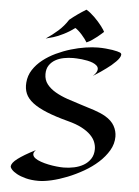

<svg xmlns="http://www.w3.org/2000/svg" viewBox="-63 -982 781 1078"><g transform="rotate(5 327.5 -443.5)"><path d="M587.9 -710.9Q596.7 -707 596.4 -699.2Q596.2 -691.4 589.8 -681.2Q583.5 -670.9 572 -659.4Q560.5 -647.9 546.9 -636.2Q535.6 -627 521 -616.2Q508.3 -606.4 490 -594Q471.7 -581.5 448.2 -566.9Q461.4 -579.1 466.8 -588.9Q472.2 -598.6 472.2 -606.9Q472.2 -618.2 463.4 -626.5Q454.6 -634.8 440.9 -640.4Q427.2 -646 410.4 -649.4Q393.6 -652.8 377.7 -654.5Q361.8 -656.2 348.6 -656.7Q335.4 -657.2 329.1 -657.2Q303.2 -657.2 276.9 -652.1Q250.5 -647 229.5 -635Q208.5 -623 195.3 -603.3Q182.1 -583.5 182.1 -554.2Q182.1 -521 200.7 -497.3Q219.2 -473.6 249.5 -456.1Q279.8 -438.5 318.1 -425.3Q356.4 -412.1 395.8 -400.1Q435.1 -388.2 471.9 -376Q508.8 -363.8 536.1 -348.1Q572.3 -326.7 588.1 -298.1Q604 -269.5 604 -237.8Q604 -196.8 582.3 -159.9Q560.5 -123 525.6 -91.3Q490.7 -59.6 446.3 -34.2Q401.9 -8.8 356.4 9.3Q311 27.3 268.6 37.1Q226.1 46.9 194.8 46.9Q154.3 46.9 123.5 38.8Q92.8 30.8 72.3 19.5Q51.8 8.3 41.7 -3.7Q31.7 -15.6 33.2 -22.9Q34.2 -31.7 42.2 -42.2Q50.3 -52.7 66.4 -64.9Q82.5 -77.1 106.9 -91.8Q131.3 -106.4 166 -124Q151.9 -110.4 153.3 -98.6Q154.8 -86.9 167.2 -77.6Q179.7 -68.4 200 -61.3Q220.2 -54.2 242.9 -49.6Q265.6 -44.9 288.6 -42.5Q311.5 -40 329.1 -40Q358.9 -40 388.4 -46.4Q418 -52.7 441.7 -66.7Q465.3 -80.6 480.2 -103.3Q495.1 -126 495.1 -158.2Q495.1 -177.2 487.3 -197.5Q479.5 -217.8 460.7 -236.8Q441.9 -255.9 410.2 -272.7Q378.4 -289.6 331.1 -301.8Q258.8 -320.8 209.2 -341.1Q159.7 -361.3 129.6 -384.5Q99.6 -407.7 87.9 -435.3Q76.2 -462.9 79.1 -497.1Q82 -536.6 103 -569.1Q124 -601.6 156.5 -627.2Q189 -652.8 229.2 -671.9Q269.5 -690.9 311.3 -703.4Q353 -715.8 392.6 -721.9Q432.1 -728 462.9 -728Q486.3 -728 507.1 -726.1Q527.8 -724.1 544.2 -721.7Q560.5 -719.2 571.8 -716.1Q583 -712.9 587.9 -710.9ZM489.3 -818.4Q484.4 -814 475.3 -805.9Q466.3 -797.9 454.1 -788.1Q441.9 -778.3 427.2 -768.3Q412.6 -758.3 396 -751Q392.1 -758.3 383.5 -769.8Q375 -781.2 364.7 -792.7Q354.5 -804.2 344 -813.5Q333.5 -822.8 326.2 -826.2Q312 -814.9 296.1 -805.2Q280.3 -795.4 264.6 -787.6Q249 -779.8 234.4 -773.7Q219.7 -767.6 208 -764.2L166 -752.9Q202.6 -777.3 233.9 -805.2Q265.1 -833 288.1 -869.1Q310.1 -887.2 331.5 -902.3Q353 -917.5 379.9 -934.1Q390.6 -928.2 402.8 -918.5Q415 -908.7 426.8 -897.2Q438.5 -885.7 449.5 -873.3Q460.4 -860.8 468.8 -849.9Q477.1 -838.9 482.7 -830.3Q488.3 -821.8 489.3 -818.4Z"/></g></svg>

Font: Eagle Lake
Style: Regular
Weight: 400
Designer: Astigmatic (AOETI)
Foundry: Astigmatic (AOETI)
Version: Version 1.000